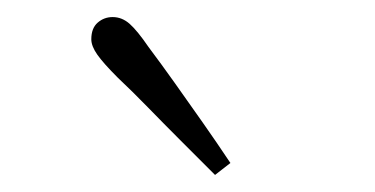

<svg xmlns="http://www.w3.org/2000/svg" viewBox="-20 -769 440 225"><path d="M250 -578 232 -564Q212 -584 192 -604Q172 -624 153.5 -643Q135 -662 118 -678Q101 -695 94 -705Q87 -715 87 -723Q87 -736 94.5 -742.5Q102 -749 112 -749Q123 -749 132 -741Q141 -733 154 -714Q169 -694 185 -671.5Q201 -649 217.5 -625.5Q234 -602 250 -578Z"/></svg>

Font: Source Serif 4 18pt Light
Style: Regular
Weight: 300
Designer: Frank Grießhammer
Foundry: Adobe Systems Incorporated
Version: Version 4.004;hotconv 1.0.116;makeotfexe 2.5.65601